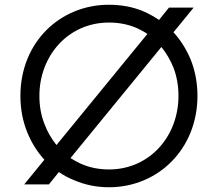

<svg xmlns="http://www.w3.org/2000/svg" viewBox="-20 -777 918 809"><path d="M186 0 228 -52C249 -38 271 -26 294 -17C339 2 387 12 439 12C646 12 812 -149 812 -373C812 -429 802 -480 783 -527C765 -570 741 -608 711 -641L796 -745H692L650 -693C629 -707 608 -719 585 -729C540 -748 491 -757 439 -757C232 -757 66 -598 66 -373C66 -317 76 -266 95 -219C113 -175 137 -137 167 -104L82 0ZM218 -166C197 -192 180 -221 168 -253C153 -290 146 -330 146 -373C146 -542 267 -682 439 -682C482 -682 522 -674 558 -658C573 -651 588 -643 601 -634ZM439 -63C396 -63 357 -71 321 -87C306 -94 291 -102 277 -111L660 -579C681 -553 698 -524 711 -492C725 -455 732 -415 732 -373C732 -203 611 -63 439 -63Z"/></svg>

Font: Plus Jakarta Sans
Style: Regular
Weight: 400
Designer: Gumpita Rahayu
Foundry: Tokotype
Version: Version 2.071;gftools[0.9.30]